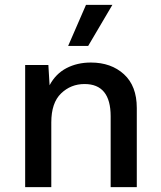

<svg xmlns="http://www.w3.org/2000/svg" viewBox="-20 -766 659 786"><path d="M540 -324V0H433V-290Q433 -422 326 -422Q270 -422 230 -383.5Q190 -345 190 -265V0H83V-500H178L183 -417Q208 -464 252 -487Q296 -510 352 -510Q435 -510 487.5 -462Q540 -414 540 -324ZM440 -746 341 -578H259L332 -746Z"/></svg>

Font: Work Sans Medium
Style: Regular
Weight: 500
Designer: Wei Huang
Foundry: Wei Huang
Version: Version 1.500